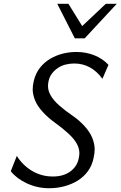

<svg xmlns="http://www.w3.org/2000/svg" viewBox="-20 -985 638 1016"><path d="M239 11Q207 11 177 4Q147 -3 120.5 -15.5Q94 -28 73 -44Q52 -60 37 -79L69 -160Q83 -137 103 -117Q123 -97 147.5 -82Q172 -67 200 -59Q228 -51 260 -51Q316 -51 352.5 -78Q389 -105 397 -149Q400 -163 400 -175Q400 -201 385 -227Q370 -253 339 -281Q308 -309 271 -335.5Q234 -362 205 -394Q176 -426 164.5 -456.5Q153 -487 153 -512Q153 -533 159 -558Q169 -598 191.5 -626.5Q214 -655 245 -673.5Q276 -692 311.5 -701Q347 -710 384 -710Q435 -710 479 -692.5Q523 -675 554 -642L522 -568Q493 -608 455.5 -628.5Q418 -649 373 -649Q350 -649 327.5 -643.5Q305 -638 286.5 -625.5Q268 -613 255 -596Q242 -579 237 -556Q234 -542 234 -529Q234 -505 248.5 -479.5Q263 -454 293.5 -427Q324 -400 361.5 -374.5Q399 -349 428 -317Q457 -285 469 -253.5Q481 -222 481 -196Q481 -174 475 -148Q467 -109 445 -79Q423 -49 391.5 -29.5Q360 -10 321.5 0.5Q283 11 239 11ZM376 -782 283 -965H342L415 -847L540 -965H598L428 -782Z"/></svg>

Font: Isabella Sans
Style: Italic
Weight: 400
Italic angle: -12°
Designer: Christian Thalmann (Catharsis Fonts), Cristiano Sobral
Foundry: The Isabella Sans Project Authors
Version: Version 2.026; ttfautohint (v1.8.4.7-5d5b-dirty)